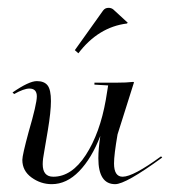

<svg xmlns="http://www.w3.org/2000/svg" viewBox="-20 -466 434 490"><path d="M171 -338 243 -439Q248 -446 257 -446Q264 -446 269 -442L306 -408L304 -406Q231 -397 180 -330ZM280 -123Q271 -71 271 -49Q271 -15 293 -15Q320 -15 391 -67L394 -64Q301 4 274 4Q231 4 231 -62Q231 -86 236 -119Q214 -62 182 -29Q150 4 112 4Q84 4 60.5 -13Q37 -30 37 -58Q37 -70 53 -129Q74 -201 74 -220Q74 -240 55 -240Q41 -240 16 -226L12 -230Q54 -259 74 -259Q93 -259 101.5 -248Q110 -237 110 -208Q110 -181 102 -133L93 -80Q89 -60 89 -47Q89 -15 116 -15Q163 -15 199 -70.5Q235 -126 250 -211L256 -248L221 -250V-255H276Q303 -255 320 -257L322 -256Z"/></svg>

Font: Kleymissky
Style: Regular
Weight: 500
Italic angle: -8°
Designer: gluk
Foundry: gluk
Version: Version 0.283